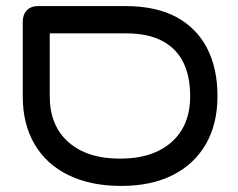

<svg xmlns="http://www.w3.org/2000/svg" viewBox="-20 -602 786 633"><path d="M380 11Q279 11 206 -24.5Q133 -60 94 -126.5Q55 -193 55 -284V-530Q55 -554 68.5 -568Q82 -582 106 -582H392Q494 -582 561 -546Q628 -510 662.5 -443.5Q697 -377 697 -285Q697 -193 658.5 -126.5Q620 -60 549 -24.5Q478 11 380 11ZM376 -79Q484 -79 545.5 -133.5Q607 -188 607 -285Q607 -350 584.5 -396Q562 -442 515 -467Q468 -492 396 -492H144V-285Q144 -188 205.5 -133.5Q267 -79 376 -79Z"/></svg>

Font: Fredoka SemiExpanded
Style: Regular
Weight: 400
Width: 6
Designer: Ben Nathan
Foundry: Milena B. Brandão, Ben Nathan
Version: Version 2.001